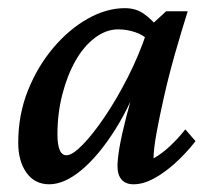

<svg xmlns="http://www.w3.org/2000/svg" viewBox="-20 -451 526 478"><path d="M102.5 7.8Q66.4 7.8 45.9 -21Q25.4 -49.8 25.4 -95.7Q25.4 -165 49.3 -225.1Q73.2 -285.2 112.3 -331.5Q151.4 -377.9 198.2 -404.3Q245.1 -430.7 291 -430.7Q318.4 -430.7 338.4 -416.5Q358.4 -402.3 378.9 -377L354.5 -345.7Q338.9 -363.3 317.4 -370.6Q295.9 -377.9 274.4 -377.9Q244.1 -377.9 216.3 -356.9Q188.5 -335.9 168 -299.8Q147.5 -263.7 135.3 -216.3Q123 -168.9 123 -116.2Q123 -91.8 128.4 -78.1Q133.8 -64.5 145.5 -64.5Q160.2 -64.5 185.5 -90.3Q210.9 -116.2 240.7 -160.2Q270.5 -204.1 298.3 -258.8Q326.2 -313.5 345.7 -372.1L357.4 -389.6L393.6 -422.9H447.3Q431.6 -373 416 -318.4Q400.4 -263.7 388.7 -211.9Q377 -160.2 369.6 -119.6Q362.3 -79.1 362.3 -56.6Q382.8 -68.4 402.3 -86.4Q421.9 -104.5 441.4 -128.9L466.8 -99.6Q442.4 -68.4 415 -43.9Q387.7 -19.5 361.8 -5.9Q335.9 7.8 312.5 7.8Q293 7.8 282.7 -3.9Q272.5 -15.6 272.5 -37.1Q272.5 -53.7 277.3 -83Q282.2 -112.3 294.4 -160.2Q306.6 -208 328.1 -279.3H337.9Q307.6 -193.4 267.1 -128.9Q226.6 -64.5 183.6 -28.3Q140.6 7.8 102.5 7.8Z"/></svg>

Font: Crimson Pro Medium
Style: Italic
Weight: 500
Italic angle: -12°
Designer: Jacques Le Bailly
Foundry: Baron von Fonthausen
Version: Version 1.003